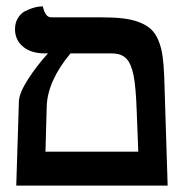

<svg xmlns="http://www.w3.org/2000/svg" viewBox="-20 -580 567 600"><path d="M329.1 -413.1H200.2Q128.4 -326.7 126 -247.1L122.1 -106H412.1Q411.1 -127 409.7 -169.4Q408.2 -211.9 407.2 -232.9Q404.8 -306.6 397.5 -344Q390.1 -381.3 374.5 -397.2Q358.9 -413.1 329.1 -413.1ZM30.8 0 39.1 -264.2Q40.5 -290 67.6 -332.3Q94.7 -374.5 129.9 -413.1H121.1Q77.1 -413.1 52 -434.1Q26.9 -455.1 26.9 -488.8Q26.9 -508.8 35.9 -523.4Q44.9 -538.1 57.6 -544.7Q70.3 -551.3 83 -555.2Q95.7 -559.1 104.5 -559.6L113.8 -560.1Q121.6 -525.9 139.2 -525.9H293Q335 -525.9 364.5 -522.5Q394 -519 416.5 -510Q439 -501 452.6 -488Q466.3 -475.1 475.3 -453.1Q484.4 -431.2 488 -405Q491.7 -378.9 493.2 -340.8L503.9 0Z"/></svg>

Font: Linux Libertine G
Style: Semibold
Weight: 600
Designer: Philipp H. Poll
Foundry: Philipp H. Poll
Version: Version 5.1.1